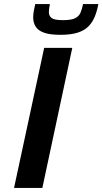

<svg xmlns="http://www.w3.org/2000/svg" viewBox="-20 -923 503 943"><path d="M49 0 197 -688H335L188 0ZM277 -752Q225 -752 196 -762.5Q167 -773 155 -792.5Q143 -812 143 -837Q143 -853 146 -869Q149 -885 153 -903H225Q223 -891 221.5 -881.5Q220 -872 220 -864Q220 -845 233.5 -834.5Q247 -824 289 -824Q330 -824 349 -833.5Q368 -843 375.5 -861Q383 -879 388 -903H463Q457 -870 446 -842.5Q435 -815 415.5 -794.5Q396 -774 362.5 -763Q329 -752 277 -752Z"/></svg>

Font: Saira Expanded SemiBold
Style: Italic
Weight: 600
Width: 7
Italic angle: -12°
Designer: Hector Gatti with collaboration of the Omnibus-Type team
Foundry: Omnibus-Type
Version: Version 1.101